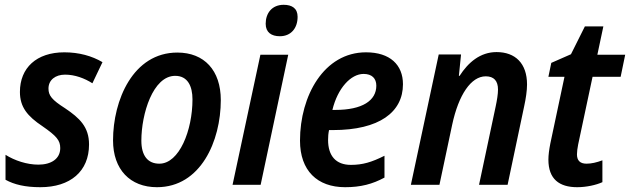

<svg xmlns="http://www.w3.org/2000/svg" viewBox="-20 -770 2625 800"><path d="M148 10C273 10 351 -56 351 -168C351 -241 312 -278 251 -319C196 -354 182 -372 182 -401C182 -437 211 -459 251 -459C292 -459 332 -444 365 -423L407 -511C363 -537 309 -552 248 -552C132 -552 63 -487 63 -387C63 -324 94 -286 157 -244C216 -203 231 -185 231 -153C231 -108 193 -84 140 -84C92 -84 41 -101 3 -125V-21C39 -1 85 10 148 10Z M634 10C816 10 900 -182 900 -353C900 -477 831 -551 719 -551C534 -551 451 -352 451 -185C451 -64 522 10 634 10ZM644 -88C595 -88 569 -122 569 -184C569 -295 617 -454 710 -454C762 -454 782 -411 782 -356C782 -227 727 -88 644 -88Z M1146 -619C1192 -619 1220 -652 1220 -700C1220 -735 1197 -750 1162 -750C1113 -750 1087 -715 1087 -671C1087 -635 1111 -619 1146 -619ZM949 0H1066L1181 -542H1065Z M1418 10C1483 10 1532 -3 1582 -30V-121C1528 -94 1491 -83 1442 -83C1380 -83 1347 -120 1347 -187C1347 -201 1348 -214 1351 -228H1367C1561 -228 1659 -303 1659 -419C1659 -500 1605 -552 1505 -552C1330 -552 1230 -371 1230 -184C1230 -59 1302 10 1418 10ZM1377 -312H1365C1387 -403 1442 -462 1495 -462C1530 -462 1548 -443 1548 -413C1548 -351 1490 -312 1377 -312Z M1692 0H1811L1864 -250C1891 -376 1943 -452 2004 -452C2038 -452 2055 -433 2055 -397C2055 -378 2051 -353 2045 -325L1976 0H2095L2164 -327C2171 -359 2176 -392 2176 -418C2176 -506 2127 -553 2049 -553C1981 -553 1931 -510 1895 -454H1892L1901 -543H1808Z M2385 10C2423 10 2464 1 2490 -11V-102C2466 -93 2444 -88 2424 -88C2397 -88 2384 -101 2384 -127C2384 -138 2386 -153 2389 -168L2449 -450H2566L2585 -542H2469L2494 -660H2417L2359 -544L2277 -508L2265 -450H2332L2273 -172C2268 -146 2265 -124 2265 -105C2265 -24 2310 10 2385 10Z"/></svg>

Font: Noto Sans SemiCondensed SemiBold
Style: Italic
Weight: 600
Width: 4
Italic angle: -12°
Designer: Monotype Design Team
Foundry: Monotype Imaging Inc.
Version: Version 2.013